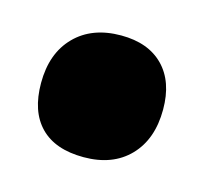

<svg xmlns="http://www.w3.org/2000/svg" viewBox="-46 -241 321 300"><g transform="rotate(15 114.0 -90.5)"><path d="M118 -190Q162 -190 186.5 -165Q211 -140 211 -95Q211 -47 184 -19Q157 9 110 9Q64 9 40 -15.5Q16 -40 16 -86Q16 -134 43.5 -162Q71 -190 118 -190Z"/></g></svg>

Font: Alegreya Sans Black
Style: Regular
Weight: 900
Designer: Juan Pablo del Peral
Foundry: Huerta Tipografica
Version: Version 2.007